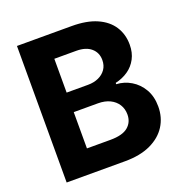

<svg xmlns="http://www.w3.org/2000/svg" viewBox="-130 -844 921 961"><g transform="rotate(-20 330.5 -363.5)"><path d="M63.2 0V-727.3H354.4Q434.7 -727.3 488.3 -703.5Q541.9 -679.7 568.9 -637.6Q595.9 -595.5 595.9 -540.8Q595.9 -498.2 578.8 -466.1Q561.8 -433.9 532.1 -413.5Q502.5 -393.1 464.5 -384.6V-377.5Q506 -375.7 542.4 -354Q578.8 -332.4 601.6 -293.5Q624.3 -254.6 624.3 -201Q624.3 -143.1 595.7 -97.8Q567.1 -52.6 511.4 -26.3Q455.6 0 373.9 0ZM217 -125.7H342.3Q406.6 -125.7 436.1 -150.4Q465.6 -175.1 465.6 -216.3Q465.6 -246.4 451 -269.5Q436.4 -292.6 409.6 -305.8Q382.8 -318.9 345.9 -318.9H217ZM217 -422.9H331Q362.6 -422.9 387.3 -434.1Q411.9 -445.3 426.3 -465.9Q440.7 -486.5 440.7 -515.3Q440.7 -554.7 412.8 -578.8Q384.9 -603 333.8 -603H217Z"/></g></svg>

Font: InterMG
Style: Bold
Weight: 700
Designer: Rasmus Andersson
Foundry: rsms
Version: Version 3.019;December 26, 2023;FontCreator 15.0.0.2955 64-b